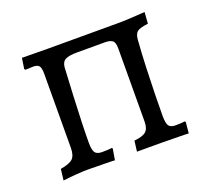

<svg xmlns="http://www.w3.org/2000/svg" viewBox="-88 -566 744 682"><g transform="rotate(-20 284.0 -225.0)"><path d="M44 7 49 -35Q84 -41 96 -53Q108 -65 108 -94L109 -372Q109 -395 103 -402.5Q97 -410 81 -410Q77 -410 68.5 -409.5Q60 -409 51 -409L48 -413L54 -453Q74 -453 102 -452.5Q130 -452 149 -452H427Q440 -452 465.5 -453.5Q491 -455 519 -457L516 -414Q485 -410 475 -402.5Q465 -395 463 -375Q459 -324 457 -269.5Q455 -215 454 -167.5Q453 -120 453 -89Q453 -61 459.5 -51Q466 -41 485 -41Q494 -41 504 -41.5Q514 -42 520 -43L523 -40L519 2Q504 1 484.5 1Q465 1 446.5 0.5Q428 0 415 0H324L329 -40Q361 -43 373.5 -54Q386 -65 386 -92L387 -368Q387 -391 377.5 -397.5Q368 -404 350 -404H245Q214 -404 200.5 -397Q187 -390 185 -370Q182 -317 179.5 -263.5Q177 -210 175.5 -164.5Q174 -119 174 -89Q174 -61 181 -51Q188 -41 207 -41Q217 -41 228 -41.5Q239 -42 245 -43L247 -40L240 2Q226 1 206.5 1Q187 1 168.5 0.5Q150 0 137 0Q121 0 95 2Q69 4 44 7Z"/></g></svg>

Font: Alegreya
Style: Regular
Weight: 400
Designer: Juan Pablo del Peral
Foundry: Huerta Tipografica
Version: Version 2.009